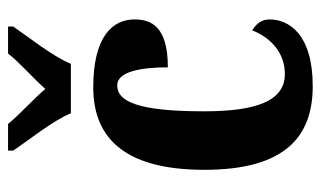

<svg xmlns="http://www.w3.org/2000/svg" viewBox="-184 -622 816 489"><g transform="rotate(-90 224.5 -378.0)"><path d="M180 -606H306C324 -651 375 -715 401 -753V-766H332C313 -740 267 -700 242 -671C218 -700 173 -740 153 -766H85V-753C110 -715 162 -651 180 -606ZM249 10C383 10 419 -52 419 -100C419 -121 407 -135 391 -144C373 -97 334 -61 280 -61C212 -61 185 -132 185 -267C185 -438 211 -488 251 -488C286 -488 297 -428 297 -359C401 -359 419 -401 419 -444C419 -501 374 -549 246 -549C128 -549 36 -482 36 -266C36 -61 120 10 249 10Z"/></g></svg>

Font: Noto Serif Sinhala ExtraCondensed ExtraBold
Style: Regular
Weight: 800
Width: 2
Designer: Jelle Bosma - Monotype Design Team
Foundry: Monotype Imaging Inc.
Version: Version 2.007